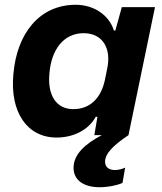

<svg xmlns="http://www.w3.org/2000/svg" viewBox="-20 -566 677 804"><path d="M287 -109C217 -109 178 -165 187 -259C195 -359 247 -427 330 -427C409 -427 447 -365 429 -279L419 -230C403 -157 359 -109 287 -109ZM217 10C288 10 351 -22 381 -77H388L375 0H406C338 36 288 79 288 137C288 188 330 218 397 218C431 218 468 211 493 200L504 136C491 142 476 146 461 146C435 146 420 133 420 111C420 78 452 44 518 0L629 -536H490L463 -438H457C437 -503 373 -546 297 -546C144 -546 50 -424 36 -255C21 -96 94 10 217 10Z"/></svg>

Font: Mona Sans
Style: Bold Italic
Weight: 700
Italic angle: -11.7°
Designer: Deni Anggara
Foundry: GitHub
Version: Version 2.000;Glyphs 3.2.3 (3260)